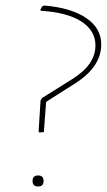

<svg xmlns="http://www.w3.org/2000/svg" viewBox="-20 -674 387 696"><path d="M140 -654Q237 -646 292 -609Q347 -572 347 -513Q347 -432 253 -372L149 -306L147 -303L139 -195L122 -194L120 -198L127 -310L133 -319L243 -388Q326 -440 326 -509Q326 -563 275 -596Q224 -629 128 -635L126 -638L133 -651ZM98 -18Q98 -38 118 -38Q138 -38 138 -18Q138 2 118 2Q98 2 98 -18Z"/></svg>

Font: Alegreya Sans SC Thin
Style: Italic
Weight: 100
Italic angle: -7°
Designer: Juan Pablo del Peral
Foundry: Huerta Tipografica
Version: Version 2.007